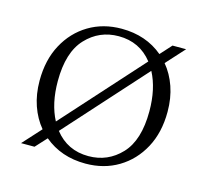

<svg xmlns="http://www.w3.org/2000/svg" viewBox="-73 -520 662 613"><g transform="rotate(15 257.5 -213.0)"><path d="M42 0 97 -60.5Q73.5 -88.5 60.5 -126Q47.5 -163.5 47.5 -208.5Q47.5 -277 75 -328Q102.5 -379 150 -407.5Q197.5 -436 258.5 -436Q339 -436 395 -389L428.5 -426H473.5L418.5 -365.5Q442 -337.5 455 -300Q468 -262.5 468 -217.5Q468 -149 440.5 -98Q413 -47 365.5 -18.5Q318 10 257 10Q176.5 10 120.5 -37L86.5 0ZM104 -222Q104 -147.5 131.5 -95.5L367 -357Q325 -410.5 255.5 -410.5Q191.5 -410.5 147.8 -364Q104 -317.5 104 -222ZM260 -15.5Q324 -15.5 367.8 -62Q411.5 -108.5 411.5 -204Q411.5 -278.5 384 -330.5L148.5 -69Q190.5 -15.5 260 -15.5Z"/></g></svg>

Font: Newsreader Text Light
Style: Regular
Weight: 300
Designer: Hugues Gentile
Foundry: Production Type
Version: Version 1.001